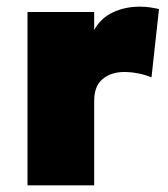

<svg xmlns="http://www.w3.org/2000/svg" viewBox="-20 -556 505 576"><path d="M62.5 0V-520H262.5V-466Q282 -501.5 318.5 -518.8Q355 -536 399 -536Q417.5 -536 430.8 -533.8Q444 -531.5 457 -529L434.5 -324Q416 -331.5 394.8 -335.8Q373.5 -340 352.5 -340Q313.5 -340 288 -319Q262.5 -298 262.5 -253V0Z"/></svg>

Font: Geologica Cursive Black
Style: Regular
Weight: 900
Designer: Sindre Bremnes, Frode Helland
Foundry: Monokrom Skriftforlag AS
Version: Version 1.010;gftools[0.9.28]